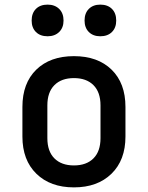

<svg xmlns="http://www.w3.org/2000/svg" viewBox="-20 -802 640 831"><path d="M300 9Q198 9 137.5 -50Q77 -109 77 -211V-339Q77 -442 137 -500.5Q197 -559 300 -559Q403 -559 463 -500.5Q523 -442 523 -339V-211Q523 -109 462.5 -50Q402 9 300 9ZM300 -86Q354 -86 384.5 -116.5Q415 -147 415 -204V-346Q415 -403 384.5 -433.5Q354 -464 300 -464Q246 -464 215.5 -433.5Q185 -403 185 -346V-204Q185 -147 215.5 -116.5Q246 -86 300 -86ZM414 -645Q383 -645 364.5 -663.5Q346 -682 346 -713Q346 -745 364.5 -763.5Q383 -782 414 -782Q446 -782 464.5 -763.5Q483 -745 483 -713Q483 -682 464.5 -663.5Q446 -645 414 -645ZM186 -645Q154 -645 135.5 -663.5Q117 -682 117 -713Q117 -745 135.5 -763.5Q154 -782 186 -782Q217 -782 236 -763.5Q255 -745 255 -713Q255 -682 236 -663.5Q217 -645 186 -645Z"/></svg>

Font: JetBrains Mono SemiBold
Style: Regular
Weight: 472
Monospace: yes
Designer: Philipp Nurullin, Konstantin Bulenkov
Foundry: JetBrains
Version: Version 2.305; ttfautohint (v1.8.4.7-5d5b)